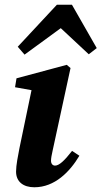

<svg xmlns="http://www.w3.org/2000/svg" viewBox="-20 -773 427 808"><path d="M47.6 -50.9C47.6 -8.3 77.9 15.1 124.6 15.1C210.6 15.1 274.1 -50.4 314.1 -117.6L283.3 -138C250.5 -95.8 228.5 -76.1 211.7 -76.1C202.1 -76.1 194.7 -83.3 194.7 -96.6C194.7 -106.9 197.3 -120.7 201.5 -139.3L276.8 -486.6L261 -500.2L49.4 -443.4L43.3 -405.9L139.4 -388.8L117.4 -416.4L61.9 -149.7C56.1 -119.4 47.6 -78.1 47.6 -50.9ZM353.6 -544.6 387.1 -570.6 282.8 -753H219.3L54.7 -576.3L83.3 -543.1L283.4 -689.3H198.4L353.6 -544.6Z"/></svg>

Font: Source Serif 4 Variable
Style: Italic
Weight: 400
Italic angle: -12°
Designer: Frank Grießhammer
Foundry: Adobe Systems Incorporated
Version: Version 4.004;hotconv 1.0.116;makeotfexe 2.5.65601